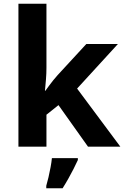

<svg xmlns="http://www.w3.org/2000/svg" viewBox="-20 -780 660 1021"><path d="M227 -420Q227 -389 224.5 -358.5Q222 -328 219 -297H221Q231 -311 241.5 -325Q252 -339 263 -353Q274 -367 286 -380L439 -546H607L390 -309L620 0H448L291 -221L227 -170V0H78V-760H227ZM394 71Q384 93 371.5 117.5Q359 142 344.5 168Q330 194 313 221H226V208Q232 188 238 162Q244 136 249 109Q254 82 256 61H394Z"/></svg>

Font: Noto Sans NKo Unjoined
Style: Bold
Weight: 700
Designer: Monotype Design Team
Foundry: Monotype Imaging Inc.
Version: Version 2.004